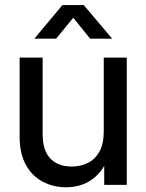

<svg xmlns="http://www.w3.org/2000/svg" viewBox="-20 -749 593 778"><path d="M248 9.8Q195.8 9.8 152.8 -12.9Q109.9 -35.6 84.7 -81.3Q59.6 -127 59.6 -194.8V-515.6H152.8V-204.1Q152.8 -139.6 183.8 -106.9Q214.8 -74.2 270.5 -74.2Q306.6 -74.2 336.2 -88.9Q365.7 -103.5 383.1 -135Q400.4 -166.5 400.4 -216.3V-515.6H493.7V0H402.3V-126.5H425.8Q400.9 -57.6 355.7 -23.9Q310.5 9.8 248 9.8ZM207.5 -592.3H119.6V-592.8L232.9 -728.5H319.3L434.1 -592.8V-592.3H345.2L276.9 -677.2Z"/></svg>

Font: Inter Cardless Display
Style: Regular
Weight: 400
Designer: Rasmus Andersson
Foundry: rsms
Version: Version 4.001;git-9221beed3